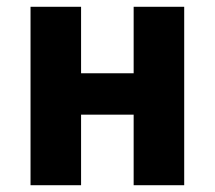

<svg xmlns="http://www.w3.org/2000/svg" viewBox="-20 -546 633 566"><path d="M70 0V-526H219V-330H374V-526H523V0H374V-208H219V0Z"/></svg>

Font: Ubuntu Sans ExtraBold
Style: Regular
Weight: 800
Designer: Dalton Maag Ltd
Foundry: Dalton Maag Ltd
Version: Version 1.006; ttfautohint (v1.8.4.7-5d5b)